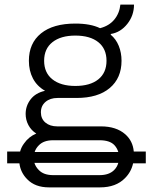

<svg xmlns="http://www.w3.org/2000/svg" viewBox="-20 -623 651 831"><path d="M192 188Q132 188 98 153Q69 124 64 84H11V33H67Q72 14 84 -2Q104 -31 137 -45Q115 -59 103 -81.5Q91 -104 91 -130Q91 -165 112.5 -193Q134 -221 175 -230Q140 -250 122.5 -283.5Q105 -317 105 -360Q105 -436 157.5 -478.5Q210 -521 306 -521Q372 -521 413 -501Q452 -511 474.5 -538Q497 -565 501 -603H560Q560 -556 531 -519.5Q502 -483 460 -476L459 -473Q482 -454 494 -424.5Q506 -395 506 -360Q506 -285 455 -242Q404 -199 311 -199H229Q197 -199 177 -182Q157 -165 157 -137Q157 -109 176.5 -92.5Q196 -76 228 -76H417Q483 -76 522 -42Q555 -13 559 33H611V84H556Q548 121 521 148Q482 188 413 188ZM306 -251Q370 -251 405.5 -279.5Q441 -308 441 -360Q441 -412 405.5 -440.5Q370 -469 306 -469Q243 -469 207 -440.5Q171 -412 171 -360Q171 -308 207 -279.5Q243 -251 306 -251ZM210 135H411Q452 135 474 113Q487 100 492 82H129Q134 99 148 113Q169 135 210 135ZM130 35H492Q487 18 475 5Q455 -16 411 -16H210Q169 -16 148 6Q135 19 130 35Z"/></svg>

Font: Chivo Mono Medium ExtraLight
Style: Regular
Weight: 250
Monospace: yes
Version: Version 1.008